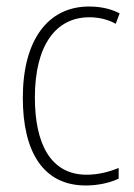

<svg xmlns="http://www.w3.org/2000/svg" viewBox="-20 -559 410 589"><path d="M243 10C280 10 317 2 344 -11V-44C314 -31 279 -23 246 -23C134 -23 87 -120 87 -260C87 -418 150 -506 254 -506C282 -506 310 -500 335 -486L347 -518C320 -532 289 -539 253 -539C127 -539 50 -436 50 -259C50 -94 112 10 243 10Z"/></svg>

Font: Noto Sans Bengali Condensed ExtraLight
Style: Regular
Weight: 200
Width: 3
Designer: Joana Ranito - Universal Thirst; Jelle Bosma - Monotype Design Team
Foundry: Universal Thirst ehf.
Version: Version 3.000